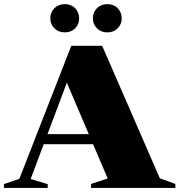

<svg xmlns="http://www.w3.org/2000/svg" viewBox="-34 -932 890 952"><path d="M159.5 -217V-267H509.5V-217ZM758.5 -48 835.5 -20V0H417.5V-20L500 -47L282.5 -557L317.5 -575.5L118 -44.5L202.5 -19V0H-14.5V-19L62 -45.5L319.5 -705H472.5ZM287.5 -771.5Q255.5 -771.5 235.5 -791.8Q215.5 -812 215.5 -841Q215.5 -870.5 235.5 -891Q255.5 -911.5 287.5 -911.5Q319 -911.5 338.8 -891Q358.5 -870.5 358.5 -841Q358.5 -812 338.8 -791.8Q319 -771.5 287.5 -771.5ZM498 -771.5Q466.5 -771.5 446.5 -791.8Q426.5 -812 426.5 -841Q426.5 -870.5 446.5 -891Q466.5 -911.5 498 -911.5Q530 -911.5 549.8 -891Q569.5 -870.5 569.5 -841Q569.5 -812 549.8 -791.8Q530 -771.5 498 -771.5Z"/></svg>

Font: Newsreader 60pt ExtraBold
Style: Regular
Weight: 800
Designer: Hugues Gentile
Foundry: Production Type
Version: Version 1.003